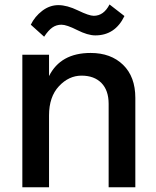

<svg xmlns="http://www.w3.org/2000/svg" viewBox="-20 -795 685 843"><path d="M78.1 27.3V-554.7H195.3V-460.9Q246.1 -562.5 377.9 -562.5Q466.8 -562.5 520.5 -510.3Q574.2 -458 574.2 -365.2V27.3H457V-338.9Q457 -398.4 425.3 -430.7Q393.6 -462.9 337.9 -462.9Q282.2 -462.9 238.8 -416.5Q195.3 -370.1 195.3 -288.1V27.3ZM115.2 -686.5Q132.8 -722.7 165.5 -747.6Q198.2 -772.5 236.3 -772.5Q274.4 -772.5 322.8 -749Q371.1 -725.6 391.6 -725.6Q435.5 -725.6 460.9 -775.4L526.4 -724.6Q485.4 -639.6 398.4 -639.6Q365.2 -639.6 318.8 -663.1Q272.5 -686.5 250 -686.5Q227.5 -686.5 210 -674.3Q192.4 -662.1 173.8 -633.8Z"/></svg>

Font: GenEi M Gothic v2 Medium
Style: Regular
Weight: 500
Version: Version 2.0